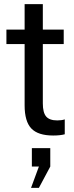

<svg xmlns="http://www.w3.org/2000/svg" viewBox="-20 -651 360 928"><path d="M293 -74V-2Q271 4 237 4Q164 4 131.5 -30Q99 -64 99 -142V-438H11V-508H99V-631H187V-508H288V-438H187V-151Q187 -107 203 -88Q219 -69 257 -69Q278 -69 293 -74ZM223 65V154L168 257H130L168 154H134V65Z"/></svg>

Font: CST
Style: Regular
Weight: 400
Version: Version 1.00